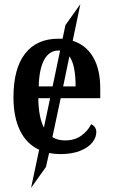

<svg xmlns="http://www.w3.org/2000/svg" viewBox="-20 -734 545 927"><path d="M273 -260 233 -72Q258 -56 295 -56Q339 -56 371 -78Q403 -100 420 -134Q431 -130 438 -120Q445 -110 445 -96Q445 -71 426 -46.5Q407 -22 367.5 -6Q328 10 271 10Q245 10 217 5L202 72L130 173L169 -11Q108 -39 76.5 -104Q45 -169 45 -264Q45 -403 101 -475Q157 -547 261 -547H282L296 -613L368 -714L331 -537Q395 -517 429.5 -458.5Q464 -400 464 -307V-260ZM167 -317H234L270 -489Q268 -490 262 -490Q218 -490 193.5 -445.5Q169 -401 167 -317ZM315 -462 285 -317H345Q345 -421 315 -462ZM222 -260H165Q166 -168 192 -118Z"/></svg>

Font: Noto Serif NarrowSemiBold
Style: Regular
Weight: 600
Width: 4
Designer: Monotype Design Team
Foundry: Monotype Imaging Inc.
Version: Version 1.001